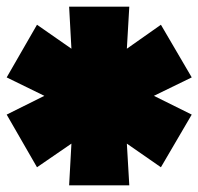

<svg xmlns="http://www.w3.org/2000/svg" viewBox="-21 -642 594 575"><path d="M192.9 -496.1 186 -622.1H366.2L358.9 -496.1L460.9 -567.9L553.2 -410.2L439.9 -355L553.2 -298.8L460.9 -141.1L358.9 -211.9L366.2 -86.9H186L192.9 -211.9L89.8 -141.1L-1 -298.8L111.8 -355L-1 -410.2L89.8 -567.9Z"/></svg>

Font: LT Superior Black
Style: Regular
Weight: 900
Designer: Daniel Lyons
Foundry: LyonsType
Version: Version 2.005